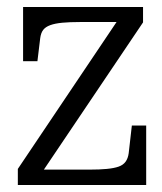

<svg xmlns="http://www.w3.org/2000/svg" viewBox="-20 -529 464 549"><path d="M94 -27 79 -44H236Q265 -44 285.5 -46Q306 -48 319 -52.5Q332 -57 339 -66.5Q346 -76 348 -91L357 -170H398V0H31V-46L324 -482L341 -466H208Q179 -466 158 -464Q137 -462 123.5 -457Q110 -452 103.5 -443.5Q97 -435 95 -420L87 -354H46V-509H389V-465Z"/></svg>

Font: Roboto Serif 28pt Condensed Light
Style: Regular
Weight: 300
Width: 3
Designer: Greg Gazdowicz
Foundry: Commercial Type
Version: Version 1.008